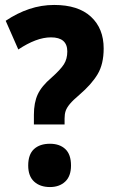

<svg xmlns="http://www.w3.org/2000/svg" viewBox="-20 -744 456 776"><path d="M117 -280Q117 -329 132.5 -362.5Q148 -396 188 -430Q225 -463 238.5 -484.5Q252 -506 252 -536Q252 -593 186 -593Q156 -593 123 -580.5Q90 -568 54 -544L3 -660Q49 -691 98 -707.5Q147 -724 199 -724Q296 -724 347.5 -676.5Q399 -629 399 -548Q399 -485 374.5 -444Q350 -403 301 -361Q275 -339 262.5 -324Q250 -309 245.5 -296Q241 -283 241 -265V-241H117ZM94 -75Q94 -120 117.5 -141.5Q141 -163 182 -163Q221 -163 244 -141.5Q267 -120 267 -75Q267 -32 243.5 -10Q220 12 182 12Q142 12 118 -10Q94 -32 94 -75Z"/></svg>

Font: Noto Sans Hebrew Condensed ExtraBold
Style: Regular
Weight: 800
Width: 3
Designer: Monotype Design Team
Foundry: Monotype Imaging Inc.
Version: Version 2.004; ttfautohint (v1.8.4.7-5d5b)